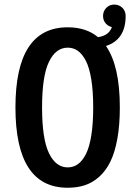

<svg xmlns="http://www.w3.org/2000/svg" viewBox="-20 -828 610 858"><path d="M282.5 11Q49 11 49 -348Q49 -706 282.5 -706Q365 -706 418 -662Q467 -669 480 -707Q462.5 -711 451.5 -724.5Q440.5 -738 440.5 -756.5Q440.5 -778 454.8 -792.8Q469 -807.5 490.5 -807.5Q512.5 -807.5 527 -793Q541.5 -778.5 541.5 -756.5Q541.5 -651 453.5 -622.5Q515.5 -533.5 515.5 -348Q515.5 -268.5 504.2 -207Q493 -145.5 472.8 -104.8Q452.5 -64 423 -37.8Q393.5 -11.5 359 -0.2Q324.5 11 282.5 11ZM282.5 -80Q308 -80 328 -94.2Q348 -108.5 363.8 -139.2Q379.5 -170 388 -222.8Q396.5 -275.5 396.5 -348Q396.5 -420 388 -472.8Q379.5 -525.5 363.8 -556Q348 -586.5 328 -600.8Q308 -615 282.5 -615Q229.5 -615 198.8 -551.8Q168 -488.5 168 -348Q168 -207 198.8 -143.5Q229.5 -80 282.5 -80Z"/></svg>

Font: League Mono Narrow Medium
Style: Regular
Weight: 500
Width: 3
Designer: Tyler Finck
Foundry: The League of Moveable Type / Tyler Finck
Version: Version 2.210